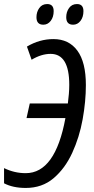

<svg xmlns="http://www.w3.org/2000/svg" viewBox="-38 -918 463 948"><path d="M227 -863Q227 -898 195 -898Q170 -898 156 -878.5Q142 -859 142 -833Q142 -796 176 -796Q198 -796 212.5 -815Q227 -834 227 -863ZM374 -863Q374 -898 342 -898Q317 -898 303 -878.5Q289 -859 289 -833Q289 -796 323 -796Q345 -796 359.5 -815Q374 -834 374 -863ZM386 -498Q386 -611 344 -668Q302 -725 226 -725Q157 -725 95 -688L118 -623Q166 -652 212 -652Q304 -652 304 -499Q304 -477 302 -453.5Q300 -430 297 -407H109L93 -335H285Q235 -63 89 -63Q33 -63 -18 -88V-13Q26 10 89 10Q170 10 226.5 -38Q283 -86 318.5 -163Q354 -240 370 -328.5Q386 -417 386 -498Z"/></svg>

Font: Noto Sans Display Condensed
Style: Italic
Weight: 400
Width: 3
Designer: Monotype Design team
Foundry: Monotype Imaging Inc.
Version: 1.000